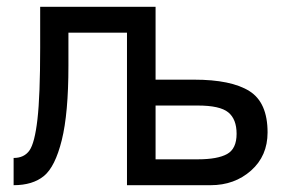

<svg xmlns="http://www.w3.org/2000/svg" viewBox="-20 -544 836 564"><path d="M20 -80Q51 -80 66.5 -102Q82 -124 90 -193.5Q98 -263 98 -403V-524H437V-310H550Q659 -310 712.5 -276.5Q766 -243 766 -155Q766 -86 717.5 -43Q669 0 599 0H353V-448H181V-351Q181 -211 161.5 -132.5Q142 -54 109 -27Q76 0 20 0ZM561 -234H437V-76H561Q619 -76 647 -91.5Q675 -107 675 -151Q675 -194 650.5 -214Q626 -234 561 -234Z"/></svg>

Font: ColatingCofangSans
Style: Regular
Weight: 400
Foundry: GNU
Version: Version 412.227;June 27, 2022;FontCreator 11.0.0.2412 32-bit